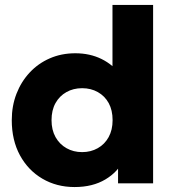

<svg xmlns="http://www.w3.org/2000/svg" viewBox="-20 -740 706 775"><path d="M281 15Q208.5 15 151 -18.8Q93.5 -52.5 60.5 -113.2Q27.5 -174 27.5 -255Q27.5 -312.5 46.5 -361.5Q65.5 -410.5 99.8 -447.2Q134 -484 181 -504.5Q228 -525 284 -525Q342.5 -525 389.5 -502Q436.5 -479 471.5 -433.5L434 -396V-720H598V0H456.5V-132.5L479 -95.5Q457 -46.5 405.5 -15.8Q354 15 281 15ZM311.5 -126Q346.5 -126 374.5 -141.8Q402.5 -157.5 418.5 -186.5Q434.5 -215.5 434.5 -255Q434.5 -295 418.8 -323.8Q403 -352.5 375 -368.2Q347 -384 311.5 -384Q276 -384 248 -368.2Q220 -352.5 204 -323.8Q188 -295 188 -255Q188 -215.5 204.2 -186.5Q220.5 -157.5 248.5 -141.8Q276.5 -126 311.5 -126Z"/></svg>

Font: Geologica Cursive
Style: Bold
Weight: 700
Designer: Sindre Bremnes, Frode Helland
Foundry: Monokrom Skriftforlag AS
Version: Version 1.010;gftools[0.9.28]